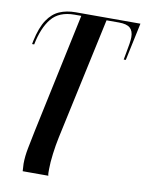

<svg xmlns="http://www.w3.org/2000/svg" viewBox="-87 -597 680 899"><g transform="rotate(10 253.5 -148.0)"><path d="M84 240Q84 232 83 222.5Q82 213 82 205Q82 170 90 129.5Q98 89 107 45L228 -524H196Q123 -524 86.5 -479.5Q50 -435 34 -354H24L27 -370Q41 -435 65 -471Q89 -507 122.5 -521.5Q156 -536 199 -536H507L469 -357H459L466 -395Q470 -415 473 -434.5Q476 -454 476 -466Q476 -496 460 -510Q444 -524 407 -524H348L223 55Q215 92 209.5 135Q204 178 204 208Q204 218 204 226Q204 234 206 240Z"/></g></svg>

Font: Noto Serif Display Condensed SemiBold
Style: Italic
Weight: 600
Width: 3
Italic angle: -12°
Designer: Monotype Design Team
Foundry: Monotype Imaging Inc.
Version: Version 2.009